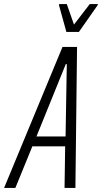

<svg xmlns="http://www.w3.org/2000/svg" viewBox="-53 -917 498 937"><path d="M-33 0 252 -688H323L315 0H262L265 -203H105L22 0ZM125 -251H267L273 -604H268ZM271 -761 235 -891 236 -897H273L308 -797L385 -897H425L423 -891L332 -761Z"/></svg>

Font: Saira ExtraCondensed Light
Style: Italic
Weight: 300
Width: 2
Italic angle: -12°
Designer: Hector Gatti with collaboration of the Omnibus-Type team
Foundry: Omnibus-Type
Version: Version 1.101